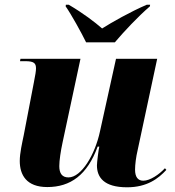

<svg xmlns="http://www.w3.org/2000/svg" viewBox="-20 -786 742 816"><path d="M346 -606H468C509 -654 564 -713 617 -759L618 -766H604C534 -736 455 -691 414 -665C383 -692 335 -729 272 -766H260L259 -759C283 -725 327 -645 346 -606ZM520 10C605 10 653 -27 687 -64L681 -71C657 -45 618 -18 589 -18C566 -18 554 -34 554 -65C554 -86 558 -119 565 -148L648 -536H473L405 -228C384 -129 326 -32 271 -32C244 -32 232 -49 232 -80C232 -104 238 -144 246 -181L322 -536H67L65 -526H87C125 -526 133 -517 133 -495C133 -484 130 -466 124 -436L81 -212C74 -178 64 -135 64 -102C64 -43 92 9 181 9C279 9 351 -42 395 -163H402C399 -151 392 -96 392 -83C392 -33 421 10 520 10Z"/></svg>

Font: Noto Serif Display ExtraBold
Style: Italic
Weight: 800
Italic angle: -12°
Designer: Monotype Design Team
Foundry: Monotype Imaging Inc.
Version: Version 2.009